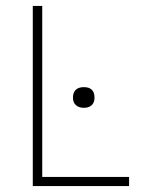

<svg xmlns="http://www.w3.org/2000/svg" viewBox="-20 -630 494 650"><path d="M91 -610H123V-31H417V0H91ZM227 -299Q227 -317 236.5 -326Q246 -335 264 -335Q300 -335 300 -299Q300 -283 290.5 -274Q281 -265 264 -265Q247 -265 237 -274Q227 -283 227 -299Z"/></svg>

Font: Athiti ExtraLight
Style: Regular
Weight: 250
Version: Version 1.032